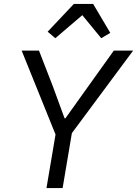

<svg xmlns="http://www.w3.org/2000/svg" viewBox="-20 -955 696 975"><path d="M216 0 262 -272 90 -698H178L249 -515L308 -354H312L427 -515L558 -698H656L345 -279L298 0ZM453 -935 540 -788 494 -761 398 -878 261 -761 222 -794 355 -935Z"/></svg>

Font: iA Writer Mono V
Style: Regular
Weight: 400
Italic angle: -9.5°
Designer: Mike Abbink, Paul van der Laan, Pieter van Rosmalen
Foundry: Bold Monday
Version: Version 2.000